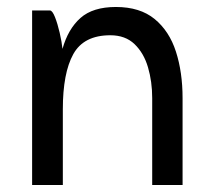

<svg xmlns="http://www.w3.org/2000/svg" viewBox="-20 -530 608 550"><path d="M72 0V-500H123Q130 -500 137.5 -481Q145 -462 151 -436Q157 -410 159 -390Q175 -447 210.5 -478.5Q246 -510 312 -510Q381 -510 423 -475.5Q465 -441 484 -382Q503 -323 503 -249V0H416V-249Q416 -296 404 -337Q392 -378 365.5 -403.5Q339 -429 296 -429Q220 -429 190 -375Q160 -321 160 -217V0Z"/></svg>

Font: Haskoy Medium
Style: Regular
Weight: 500
Designer: Ertekin Erdin
Foundry: Ertekin Erdin
Version: Version 1.500; ttfautohint (v1.8.3)